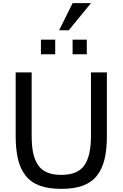

<svg xmlns="http://www.w3.org/2000/svg" viewBox="-20 -1180 776 1214"><path d="M367.2 14.2H368.2Q287.1 14.2 231.4 -6.1Q175.8 -26.4 142.1 -69.3Q108.4 -112.3 93.8 -173.6Q79.1 -234.9 79.1 -321.8V-722.2H180.2V-321.8Q180.2 -260.7 188.7 -217.5Q197.3 -174.3 217.8 -140.9Q238.3 -107.4 275.4 -90.8Q312.5 -74.2 367.2 -74.2Q470.7 -74.2 512.9 -133.8Q555.2 -193.4 555.2 -321.8V-722.2H655.8V-321.8Q655.8 -234.9 641.1 -173.6Q626.5 -112.3 592.8 -69.3Q559.1 -26.4 503.7 -6.1Q448.2 14.2 367.2 14.2ZM329.1 -836.9H238.8V-929.2H329.1ZM528.8 -836.9H439V-929.2H528.8ZM555.2 -1160.2 415 -988.8H354L439 -1160.2Z"/></svg>

Font: Perun
Style: Regular
Weight: 400
Version: Version 1.0000